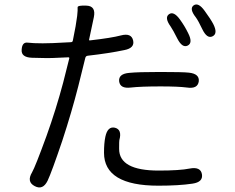

<svg xmlns="http://www.w3.org/2000/svg" viewBox="-20 -792 1040 851"><path d="M191 9Q170 52 134 33Q97 14 122 -28Q136 -52 186 -189Q229 -309 260 -426L287 -533Q288 -538 283 -538L215 -535Q190 -534 165 -535L121 -536Q73 -538 76 -572Q78 -606 102.5 -603Q127 -600 169 -600Q192 -600 215 -601L294 -605Q302 -605 303 -613L315 -675Q319 -698 322 -721Q325 -749 324 -759Q323 -769 364 -767Q406 -765 396 -716L375 -617Q374 -612 379 -613Q475 -624 516 -635Q562 -647 570 -613Q578 -579 531 -570Q465 -556 369 -545Q360 -544 358 -535L327 -410Q298 -296 256 -168Q209 -29 191 9ZM682 31Q441 31 441 -115Q441 -158 447 -186Q457 -233 489 -226Q522 -218 509 -171Q508 -168 508 -132Q508 -36 683 -36Q777 -36 821 -45Q869 -54 875 -20Q881 15 833 22Q773 31 682 31ZM861 -431Q856 -397 809 -404Q771 -409 692 -409Q604 -409 560 -404Q512 -398 508 -432Q505 -465 553 -469Q591 -473 689 -473Q791 -473 817 -470Q865 -465 861 -431ZM812 -590Q788 -578 766 -621Q747 -659 736 -675Q708 -714 729 -729Q750 -744 778 -705Q799 -676 814 -645Q836 -602 812 -590ZM922 -631Q898 -619 877 -662Q859 -700 848 -715Q818 -753 838 -768Q859 -783 887 -744Q914 -707 925 -686Q947 -643 922 -631Z"/></svg>

Font: Resource Han Rounded KR Normal
Style: Regular
Weight: 350
Designer: Cyano Hao (round all glyphs); Ryoko NISHIZUKA 西塚涼子 (kana, bopomofo & ideographs); Paul D. Hunt (Latin, Greek & Cyrillic)
Foundry: Cyano Hao
Version: 0.990